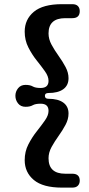

<svg xmlns="http://www.w3.org/2000/svg" viewBox="-20 -754 418 898"><path d="M190 -306Q190 -292 206.5 -292Q251.5 -292 276 -274.2Q300.5 -256.5 300.5 -223Q300.5 -196.5 286.5 -170.2Q272.5 -144 254 -118.2Q235.5 -92.5 221.2 -66.5Q207 -40.5 207 -14Q207 58.5 285 58.5H318Q353 58.5 353 91Q353 105 344.5 114.2Q336 123.5 318 123.5H270Q181 123.5 138.2 87.8Q95.5 52 95.5 -5Q95.5 -45 112.5 -78.2Q129.5 -111.5 151.5 -139.2Q173.5 -167 190.2 -190.8Q207 -214.5 207 -235.5Q207 -269 170 -269Q145.5 -269 133 -261.8Q120.5 -254.5 99.5 -254.5Q77 -254.5 64.5 -270.2Q52 -286 52 -306Q52 -325.5 64.5 -341.2Q77 -357 99.5 -357Q120.5 -357 133 -349.8Q145.5 -342.5 170 -342.5Q207 -342.5 207 -376Q207 -397 190.2 -420.5Q173.5 -444 151.5 -471.5Q129.5 -499 112.5 -532.5Q95.5 -566 95.5 -606Q95.5 -663 138.2 -698.8Q181 -734.5 270 -734.5H318Q336 -734.5 344.5 -725.5Q353 -716.5 353 -702Q353 -669 318 -669H285Q207 -669 207 -597.5Q207 -571 221.2 -544.8Q235.5 -518.5 254 -492.8Q272.5 -467 286.5 -440.8Q300.5 -414.5 300.5 -388.5Q300.5 -354.5 276 -336.8Q251.5 -319 206.5 -319Q190 -319 190 -306Z"/></svg>

Font: Fraunces 72pt SuperSoft SemiBold
Style: Regular
Weight: 600
Version: Version 1.000;[b76b70a41]